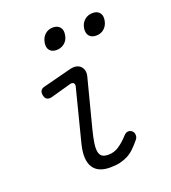

<svg xmlns="http://www.w3.org/2000/svg" viewBox="-141 -874 882 989"><g transform="rotate(-20 300.0 -379.5)"><path d="M132 -433Q117 -430 107 -436Q97 -442 94 -458Q91 -475 97 -484.5Q103 -494 120 -498L272 -537Q292 -542 306.5 -539Q321 -536 330.5 -526.5Q340 -517 343.5 -503.5Q347 -490 343 -473L274 -206Q263 -163 259 -134Q255 -105 259 -87.5Q263 -70 274.5 -62.5Q286 -55 308 -55Q340 -55 367 -73.5Q394 -92 419 -120Q430 -132 442 -133Q454 -134 463 -126Q473 -119 474 -104Q475 -89 465 -78Q447 -56 429.5 -39Q412 -22 392 -11.5Q372 -1 348.5 4.5Q325 10 294 10Q262 10 239 0.5Q216 -9 202.5 -29.5Q189 -50 187 -81.5Q185 -113 196 -157L269 -443Q272 -456 265 -462Q258 -468 247 -465ZM459 -653Q433 -653 420.5 -668.5Q408 -684 412 -711Q417 -738 435.5 -753.5Q454 -769 480 -769Q505 -769 517.5 -753.5Q530 -738 525 -711Q520 -684 502 -668.5Q484 -653 459 -653ZM241 -653Q216 -653 203.5 -668.5Q191 -684 196 -711Q201 -738 219 -753.5Q237 -769 262 -769Q287 -769 300 -753.5Q313 -738 308 -711Q304 -684 285 -668.5Q266 -653 241 -653Z"/></g></svg>

Font: Maple Mono ExtraLight
Style: Italic
Weight: 275
Italic angle: -10°
Monospace: yes
Designer: subframe7536
Version: Version 7.000